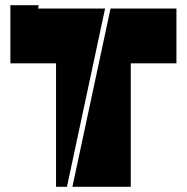

<svg xmlns="http://www.w3.org/2000/svg" viewBox="-20 -720 720 740"><path d="M484 -476V0H259L406 -687H660V-476ZM385 -687 238 0H196V-476H20V-700H129L127 -687Z"/></svg>

Font: J.M. Nexus Grotesque
Style: Regular
Weight: 900
Designer: deFharo
Foundry: deFharo
Version: Version 3.003